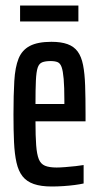

<svg xmlns="http://www.w3.org/2000/svg" viewBox="-20 -670 359 698"><path d="M168 8Q129 8 103 -1Q77 -10 62 -29Q47 -48 40 -79Q33 -110 31 -153Q29 -196 29 -254Q29 -325 32 -375.5Q35 -426 47.5 -457Q60 -488 88.5 -503Q117 -518 167 -518Q202 -518 225.5 -509.5Q249 -501 262.5 -482.5Q276 -464 282 -433.5Q288 -403 289.5 -359Q291 -315 291 -255V-229H109Q109 -175 111.5 -142Q114 -109 121 -91.5Q128 -74 143.5 -67.5Q159 -61 186 -61Q198 -61 217 -62.5Q236 -64 254.5 -66Q273 -68 284 -70V-3Q271 0 252 2.5Q233 5 211 6.5Q189 8 168 8ZM214 -272V-305Q214 -354 211.5 -383Q209 -412 204 -426Q199 -440 189.5 -444Q180 -448 164 -448Q145 -448 133.5 -443.5Q122 -439 117 -424Q112 -409 110.5 -377.5Q109 -346 109 -292H234ZM53 -592V-650H265V-592Z"/></svg>

Font: Saira UltraCondensed SemiBold
Style: Regular
Weight: 600
Width: 1
Designer: Hector Gatti with collaboration of the Omnibus-Type team
Foundry: Omnibus-Type
Version: Version 1.101